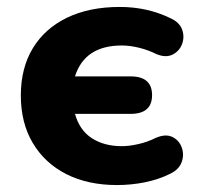

<svg xmlns="http://www.w3.org/2000/svg" viewBox="-20 -522 568 553"><path d="M317 11Q233 11 171 -20.5Q109 -52 74.5 -110Q40 -168 40 -247Q40 -326 74.5 -383Q109 -440 173 -471Q237 -502 325 -502Q404 -502 470 -470Q497 -458 504.5 -437Q512 -416 504.5 -395.5Q497 -375 477.5 -365Q458 -355 431 -366Q407 -378 380.5 -384.5Q354 -391 331 -391Q224 -391 196 -302H356Q418 -302 418 -248Q418 -194 356 -194H196Q209 -147 244.5 -124Q280 -101 331 -101Q352 -101 378.5 -107Q405 -113 429 -125Q457 -137 476.5 -127.5Q496 -118 503.5 -97Q511 -76 503 -54.5Q495 -33 469 -21Q437 -5 397.5 3Q358 11 317 11Z"/></svg>

Font: Chiron GoRound TC EB
Style: Regular
Weight: 700
Designer: Ryoko NISHIZUKA 西塚涼子 (kana, bopomofo & ideographs); Paul D. Hunt (Latin, Greek & Cyrillic); Sandoll Communications 산돌커뮤니
Foundry: Adobe
Version: Version 1.000;hotconv 1.1.1;makeotfexe 2.6.0